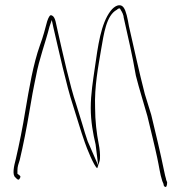

<svg xmlns="http://www.w3.org/2000/svg" viewBox="-20 -692 712 749"><path d="M40 0C45 5 53 16 58 2C63 -5 56 -8 48 -14V-27C48 -42 52 -53 57 -68C71 -127 84 -193 95 -259L107 -328C111 -351 116 -372 120 -393C133 -464 157 -524 173 -588L182 -614L188 -586C208 -501 239 -358 265 -280C281 -230 295 -181 311 -136C318 -115 347 -43 359 -36C361 -38 361 -42 363 -47L322 -141C315 -161 308 -184 301 -208L277 -286C253 -356 224 -488 206 -567C198 -600 197 -623 184 -631H183C176 -637 170 -627 164 -609C157 -582 148 -548 136 -516C109 -440 94 -349 79 -261C69 -198 55 -129 42 -73C34 -43 27 -10 40 0ZM462 -626C478 -553 497 -475 510 -397C523 -345 540 -293 555 -239L576 -152C583 -124 588 -100 593 -78C601 -42 604 -13 613 14L618 26C618 30 618 31 621 35C630 43 632 29 632 19L628 9V7C626 0 623 -10 620 -26C606 -95 587 -174 570 -244L545 -325C522 -414 503 -503 483 -590C478 -619 472 -650 462 -663C448 -681 426 -668 412 -650C373 -600 362 -511 350 -428C343 -379 334 -325 334 -271C334 -219 343 -170 353 -128L363 -47C366 -55 370 -67 370 -74C371 -91 369 -111 365 -131C357 -171 351 -221 351 -271C348 -355 363 -430 375 -502C385 -558 394 -632 436 -654C438 -655 440 -659 445 -659H448C453 -648 457 -647 462 -629ZM363 -47V-48Z"/></svg>

Font: Stray Cat
Style: ExLtCn
Weight: 200
Version: Version 1.0